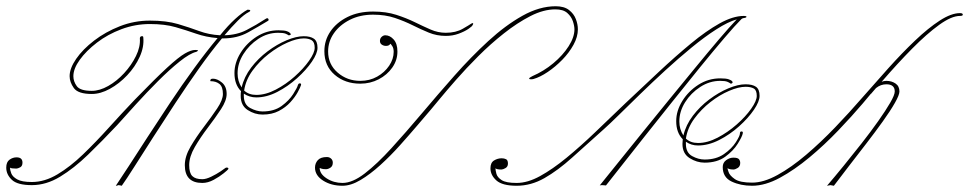

<svg xmlns="http://www.w3.org/2000/svg" viewBox="-87 -586 3104 615"><path d="M706 -555Q714 -555 714.5 -552.5Q715 -550 711 -548Q695 -540 675 -520Q655 -500 632 -473Q672 -474 703 -490Q734 -506 763 -525Q770 -530 772.5 -525.5Q775 -521 771 -519Q743 -502 708 -482.5Q673 -463 628 -463Q626 -463 624 -463Q589 -421 551 -367.5Q513 -314 475.5 -257Q438 -200 404 -147Q370 -94 344 -53Q318 -12 303 9Q303 9 299 8Q295 7 293 7Q291 7 289.5 8Q288 9 284 9Q299 -13 325.5 -54Q352 -95 386 -147.5Q420 -200 458 -257Q496 -314 535 -367.5Q574 -421 610 -464Q573 -467 541.5 -478Q510 -489 475.5 -499Q441 -509 393 -509Q346 -509 302 -492.5Q258 -476 223.5 -449.5Q189 -423 168.5 -394.5Q148 -366 148 -342Q148 -325 159 -310Q170 -295 207 -295Q232 -295 259.5 -310.5Q287 -326 310.5 -351.5Q334 -377 348.5 -406.5Q363 -436 361 -463Q361 -469 366.5 -470Q372 -471 372 -466Q375 -436 360.5 -404Q346 -372 320.5 -345Q295 -318 265 -301.5Q235 -285 207 -285Q163 -285 149.5 -304Q136 -323 136 -342Q136 -367 157 -397.5Q178 -428 214.5 -456Q251 -484 297 -502Q343 -520 393 -520Q446 -520 483 -509Q520 -498 551 -486.5Q582 -475 618 -473Q643 -504 666 -525Q689 -546 706 -555ZM805 -489Q824 -489 832 -486Q840 -483 841 -481Q846 -477 844 -475Q842 -473 839 -473H837Q835 -475 828 -478Q821 -481 804 -481Q770 -481 740.5 -461.5Q711 -442 692.5 -412.5Q674 -383 674 -351Q674 -326 687 -306Q695 -340 717.5 -369.5Q740 -399 770 -421.5Q800 -444 831 -457Q862 -470 886 -470Q907 -470 918.5 -462Q930 -454 930 -433Q930 -415 912 -388.5Q894 -362 864.5 -335.5Q835 -309 801 -291.5Q767 -274 734 -274Q712 -274 694 -286V-279Q694 -251 714.5 -240Q735 -229 754 -229Q791 -229 815 -246.5Q839 -264 852 -284.5Q865 -305 867 -313Q869 -319 873 -319Q879 -319 877 -313Q875 -306 866.5 -290.5Q858 -275 843 -258.5Q828 -242 806 -230.5Q784 -219 754 -219Q729 -219 706.5 -233.5Q684 -248 684 -279Q684 -289 685 -294Q664 -315 664 -352Q664 -385 683.5 -416.5Q703 -448 735 -468.5Q767 -489 805 -489ZM695 -296Q710 -282 734 -282Q764 -282 796.5 -299Q829 -316 857 -341Q885 -366 903 -391.5Q921 -417 921 -433Q921 -451 911.5 -457Q902 -463 886 -463Q864 -463 833.5 -449.5Q803 -436 773.5 -413Q744 -390 722 -360Q700 -330 695 -296ZM538 -426Q554 -426 542 -420Q521 -415 488.5 -389Q456 -363 419.5 -326.5Q383 -290 348.5 -252Q314 -214 288 -185Q240 -134 195 -90.5Q150 -47 105.5 -20Q61 7 15 7Q-31 7 -49 -10Q-67 -27 -67 -49Q-67 -67 -56.5 -74.5Q-46 -82 -34 -82Q-15 -82 -15 -65Q-15 -54 -22.5 -50Q-30 -46 -35 -46Q-51 -46 -55 -49Q-55 -42 -51 -31Q-47 -20 -32 -11.5Q-17 -3 15 -3Q56 -3 97 -27.5Q138 -52 179 -91.5Q220 -131 261.5 -177Q303 -223 345 -267Q411 -335 448 -369Q485 -403 505 -414.5Q525 -426 538 -426ZM595 -334Q609 -334 624 -321.5Q639 -309 639 -285Q639 -264 621 -236.5Q603 -209 579 -177.5Q555 -146 537 -115Q519 -84 519 -57Q519 -32 529 -22Q539 -12 561 -12Q573 -12 589.5 -20Q606 -28 619.5 -37Q633 -46 635 -48Q637 -50 641.5 -49Q646 -48 644 -44Q643 -42 629.5 -31Q616 -20 597.5 -10Q579 0 561 0Q505 0 505 -57Q505 -85 523.5 -116.5Q542 -148 566 -179.5Q590 -211 608.5 -238.5Q627 -266 627 -285Q627 -308 616 -317Q605 -326 587 -326Q586 -328 587.5 -331Q589 -334 595 -334Z M1693 -566Q1720 -566 1735.5 -554Q1751 -542 1757.5 -525Q1764 -508 1764 -492Q1764 -468 1750 -442.5Q1736 -417 1714 -394.5Q1692 -372 1667.5 -355.5Q1643 -339 1622 -333Q1619 -332 1613 -332Q1608 -332 1608 -334.5Q1608 -337 1618 -342Q1655 -358 1685.5 -383.5Q1716 -409 1734.5 -438Q1753 -467 1753 -492Q1753 -503 1748 -518Q1743 -533 1730 -544.5Q1717 -556 1692 -556Q1654 -556 1612 -534.5Q1570 -513 1527 -479Q1484 -445 1445 -406Q1406 -367 1374 -330.5Q1342 -294 1321 -268.5Q1300 -243 1294 -236Q1276 -215 1250 -184.5Q1224 -154 1194 -120.5Q1164 -87 1131.5 -57.5Q1099 -28 1068 -9.5Q1037 9 1010 9Q974 9 948 -7.5Q922 -24 922 -49Q922 -63 931 -73Q940 -83 960 -83Q968 -83 973.5 -78Q979 -73 979 -65Q979 -54 971.5 -49Q964 -44 957 -44Q947 -44 942 -46Q937 -48 937 -48Q937 -29 959.5 -14.5Q982 0 1010 0Q1042 0 1081.5 -30.5Q1121 -61 1167 -111.5Q1213 -162 1264 -222.5Q1315 -283 1368.5 -343.5Q1422 -404 1477 -454.5Q1532 -505 1586.5 -535.5Q1641 -566 1693 -566ZM1108 -549Q1150 -549 1182.5 -538.5Q1215 -528 1241.5 -515Q1268 -502 1292 -491.5Q1316 -481 1341 -481Q1373 -481 1395.5 -494Q1418 -507 1422 -510Q1426 -512 1426 -512Q1431 -512 1427 -506Q1426 -502 1413.5 -493.5Q1401 -485 1382 -478Q1363 -471 1341 -471Q1312 -471 1286.5 -481.5Q1261 -492 1235 -505Q1209 -518 1178 -528.5Q1147 -539 1108 -539Q1066 -539 1033.5 -522.5Q1001 -506 982.5 -479.5Q964 -453 964 -421Q964 -380 994.5 -353.5Q1025 -327 1067 -327Q1097 -327 1121 -340.5Q1145 -354 1159.5 -375.5Q1174 -397 1174 -420Q1174 -432 1169 -439Q1164 -446 1164 -446Q1164 -446 1160.5 -442.5Q1157 -439 1149 -439Q1142 -439 1136 -443Q1130 -447 1130 -455Q1130 -463 1135.5 -468Q1141 -473 1147 -473Q1162 -473 1174 -459.5Q1186 -446 1186 -421Q1186 -393 1169.5 -369.5Q1153 -346 1126 -332Q1099 -318 1067 -318Q1018 -318 985 -346.5Q952 -375 952 -422Q952 -457 971.5 -485.5Q991 -514 1026 -531.5Q1061 -549 1108 -549Z M2296 -535Q2304 -535 2304 -532.5Q2304 -530 2300 -529Q2299 -529 2294.5 -528Q2290 -527 2288 -525Q2268 -505 2233 -464Q2198 -423 2154.5 -369.5Q2111 -316 2065.5 -259Q2020 -202 1977.5 -148.5Q1935 -95 1902.5 -53.5Q1870 -12 1854 8Q1852 8 1848.5 7.5Q1845 7 1841 7Q1838 7 1836 7.5Q1834 8 1834 8Q1834 8 1852.5 -15Q1871 -38 1902.5 -77Q1934 -116 1973.5 -165Q2013 -214 2056 -266.5Q2099 -319 2140 -369Q2181 -419 2215.5 -459.5Q2250 -500 2273 -524Q2245 -516 2207.5 -492Q2170 -468 2128 -433.5Q2086 -399 2044 -360.5Q2002 -322 1964 -285Q1926 -248 1896 -218.5Q1866 -189 1848 -173Q1792 -123 1746 -81.5Q1700 -40 1657 -15.5Q1614 9 1568 9Q1522 9 1503 -8Q1484 -25 1484 -47Q1484 -65 1495.5 -72Q1507 -79 1520 -79Q1528 -79 1534 -76Q1540 -73 1540 -62Q1540 -52 1532 -47.5Q1524 -43 1519 -43Q1504 -43 1500 -47Q1500 -41 1503 -29.5Q1506 -18 1520 -9Q1534 0 1568 0Q1603 0 1643 -22Q1683 -44 1727.5 -80.5Q1772 -117 1819.5 -162.5Q1867 -208 1917 -256Q1971 -307 2024 -356.5Q2077 -406 2126 -446.5Q2175 -487 2218 -511Q2261 -535 2296 -535ZM2220 -335Q2239 -335 2247 -332Q2255 -329 2257 -327Q2261 -323 2259 -320.5Q2257 -318 2254 -318Q2253 -318 2252 -319Q2250 -321 2243 -324Q2236 -327 2220 -327Q2186 -327 2156 -307.5Q2126 -288 2107.5 -258.5Q2089 -229 2089 -197Q2089 -172 2102 -152Q2110 -186 2132.5 -215.5Q2155 -245 2185 -267.5Q2215 -290 2246 -303Q2277 -316 2301 -316Q2323 -316 2334.5 -308Q2346 -300 2346 -279Q2346 -261 2328 -234.5Q2310 -208 2280.5 -181.5Q2251 -155 2216.5 -137.5Q2182 -120 2149 -120Q2127 -120 2110 -132V-125Q2110 -97 2130 -86Q2150 -75 2170 -75Q2207 -75 2232 -92.5Q2257 -110 2270 -130.5Q2283 -151 2283 -158Q2283 -165 2288 -165Q2294 -165 2292 -158Q2290 -148 2276 -125.5Q2262 -103 2236 -84Q2210 -65 2170 -65Q2145 -65 2122 -79.5Q2099 -94 2099 -125Q2099 -130 2099.5 -133Q2100 -136 2100 -140Q2079 -161 2079 -198Q2079 -231 2098.5 -262.5Q2118 -294 2150 -314.5Q2182 -335 2220 -335ZM2110 -142Q2125 -128 2149 -128Q2179 -128 2211.5 -145Q2244 -162 2272.5 -187Q2301 -212 2319 -237.5Q2337 -263 2337 -279Q2337 -297 2327.5 -302.5Q2318 -308 2301 -308Q2279 -308 2248.5 -295Q2218 -282 2188.5 -259Q2159 -236 2137 -206Q2115 -176 2110 -142Z M2706 -289Q2704 -286 2702 -285Q2690 -271 2676 -254Q2642 -214 2598 -168Q2554 -122 2506 -82Q2458 -42 2411 -16.5Q2364 9 2322 9Q2285 9 2256.5 -4.5Q2228 -18 2228 -51Q2228 -65 2239 -73Q2250 -81 2262 -81Q2276 -81 2280 -76Q2284 -71 2284 -64Q2284 -53 2276 -48Q2268 -43 2262 -43Q2253 -43 2248 -45Q2243 -47 2243 -47Q2243 -47 2246.5 -35.5Q2250 -24 2266.5 -12.5Q2283 -1 2322 -1Q2359 -1 2403.5 -25.5Q2448 -50 2495.5 -90.5Q2543 -131 2588.5 -178.5Q2634 -226 2673 -271Q2715 -319 2758.5 -367.5Q2802 -416 2844 -456Q2886 -496 2923 -520Q2960 -544 2988 -544Q2997 -544 2997 -539Q2997 -535 2988 -535Q2961 -535 2921.5 -506.5Q2882 -478 2835 -430.5Q2788 -383 2737 -324Q2744 -327 2752 -327Q2769 -327 2781.5 -318.5Q2794 -310 2794 -293Q2794 -282 2779.5 -256.5Q2765 -231 2741 -197.5Q2717 -164 2688.5 -127Q2660 -90 2632.5 -54.5Q2605 -19 2584 9L2573 7L2562 9Q2586 -19 2615 -54.5Q2644 -90 2673 -127Q2702 -164 2726 -198Q2750 -232 2764.5 -257Q2779 -282 2779 -293Q2779 -316 2752 -316Q2734 -316 2719 -304Q2713 -297 2706 -289Z"/></svg>

Font: Kapakana Light
Style: Regular
Weight: 300
Designer: Kyosuke Nagai
Version: Version 1.000